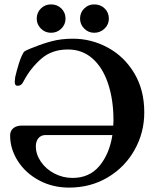

<svg xmlns="http://www.w3.org/2000/svg" viewBox="-20 -839 710 873"><path d="M636 -328Q636 -236 592 -157.5Q548 -79 470 -32.5Q392 14 294 14Q219 14 157.5 -19Q96 -52 61 -107Q26 -162 26 -223Q26 -244 40.5 -256Q55 -268 79 -268H495Q496 -276 496 -291Q496 -385 471.5 -458.5Q447 -532 400.5 -573Q354 -614 289 -614Q215 -614 166.5 -571Q118 -528 88 -471Q83 -460 76.5 -454.5Q70 -449 59 -449Q47 -449 47 -467Q47 -474 49 -488Q55 -515 65.5 -549Q76 -583 88 -602Q91 -606 100.5 -610.5Q110 -615 119 -618.5Q128 -622 136 -625Q175 -641 217 -652Q259 -663 312 -663Q395 -663 469.5 -623Q544 -583 590 -507Q636 -431 636 -328ZM491 -225H187Q167 -225 155 -211Q143 -197 143 -174Q143 -137 166 -103.5Q189 -70 227.5 -50Q266 -30 310 -30Q387 -30 432.5 -85Q478 -140 491 -225ZM147 -754Q147 -782 166 -800.5Q185 -819 212 -819Q240 -819 259 -800.5Q278 -782 278 -754Q278 -728 259 -709Q240 -690 212 -690Q185 -690 166 -709Q147 -728 147 -754ZM344 -754Q344 -782 363 -800.5Q382 -819 408 -819Q437 -819 456 -800.5Q475 -782 475 -754Q475 -728 455.5 -709Q436 -690 408 -690Q382 -690 363 -709Q344 -728 344 -754Z"/></svg>

Font: EB Garamond SemiBold
Style: Regular
Weight: 600
Designer: Georg Duffner and Octavio Pardo
Foundry: Georg Duffner
Version: Version 1.000